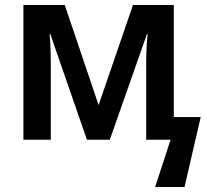

<svg xmlns="http://www.w3.org/2000/svg" viewBox="-20 -561 832 771"><path d="M786 -91H678V-541H514L376 -139L240 -541H74V0H184V-303Q184 -338 183 -367.5Q182 -397 179 -424H182L329 0H421L570 -424H573Q567 -370 567 -307V0H665L603 190H721Z"/></svg>

Font: Noto Sans Display Medium
Style: Regular
Weight: 500
Designer: Monotype Design Team
Foundry: Monotype Imaging Inc.
Version: Version 1.900